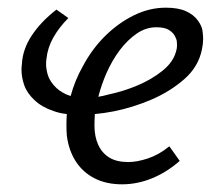

<svg xmlns="http://www.w3.org/2000/svg" viewBox="-20 -470 562 500"><path d="M298 10Q257 10 226.5 -5.5Q196 -21 177.5 -49.5Q159 -78 154 -117Q153 -130 153 -144Q153 -158 154 -173Q135 -175 119 -181Q89 -191 69.5 -209.5Q50 -228 43 -248.5Q36 -269 36 -288Q36 -296 37 -303Q39 -342 63 -378Q87 -414 127 -445L158 -423Q134 -399 119 -372.5Q104 -346 101 -317Q100 -310 100 -303Q100 -291 104 -276.5Q108 -262 120.5 -247.5Q133 -233 153 -224Q158 -222 164 -220Q175 -261 196 -298Q220 -343 254 -376.5Q288 -410 328.5 -430Q369 -450 412 -450Q444 -450 464 -441Q484 -432 495 -417Q506 -402 507.5 -389Q509 -376 509 -369Q509 -356 506 -342Q497 -296 459.5 -263.5Q422 -231 374 -210.5Q326 -190 276 -180Q250 -175 227 -173Q226 -157 226 -143Q226 -114 236 -92.5Q246 -71 265 -59.5Q284 -48 314 -48Q337 -48 365.5 -57.5Q394 -67 421 -89L448 -51Q431 -36 412.5 -24.5Q394 -13 375.5 -5.5Q357 2 337.5 6Q318 10 298 10ZM257 -279Q244 -249 236 -218Q249 -220 263 -224Q301 -232 338 -247.5Q375 -263 403.5 -286Q432 -309 439 -338Q441 -344 441 -353Q441 -355 440.5 -361.5Q440 -368 435 -377Q430 -386 419 -392.5Q408 -399 387 -399Q360 -399 336 -382.5Q312 -366 292 -339.5Q272 -313 257 -279Z"/></svg>

Font: Isabella Sans
Style: Italic
Weight: 400
Italic angle: -12°
Designer: Christian Thalmann (Catharsis Fonts), Cristiano Sobral
Foundry: The Isabella Sans Project Authors
Version: Version 2.026; ttfautohint (v1.8.4.7-5d5b-dirty)